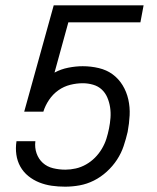

<svg xmlns="http://www.w3.org/2000/svg" viewBox="-20 -690 590 722"><path d="M225 12Q199 12 174.5 8.5Q150 5 127.5 -4Q105 -13 86.5 -28Q68 -43 56.5 -63.5Q45 -84 41.5 -108.5Q38 -133 42 -159H113Q110 -135 117.5 -113.5Q125 -92 141 -77.5Q157 -63 179.5 -57.5Q202 -52 226 -52Q245 -52 265 -56.5Q285 -61 303.5 -71.5Q322 -82 337 -97Q352 -112 363 -130.5Q374 -149 380 -168Q386 -187 390 -207Q394 -227 395.5 -247Q397 -267 394 -286.5Q391 -306 383.5 -323.5Q376 -341 362.5 -353.5Q349 -366 330 -371.5Q311 -377 291 -377Q268 -377 244 -371Q220 -365 199.5 -350.5Q179 -336 164.5 -314.5Q150 -293 143 -270H71L182 -670H520L508 -606H237L185 -417Q209 -430 237 -435.5Q265 -441 291 -441Q322 -441 351.5 -434Q381 -427 403.5 -410.5Q426 -394 441 -369.5Q456 -345 462.5 -316Q469 -287 467.5 -256.5Q466 -226 460 -194Q454 -168 445 -141Q436 -114 420 -89.5Q404 -65 381.5 -44.5Q359 -24 333 -11Q307 2 279.5 7Q252 12 225 12Z"/></svg>

Font: Lode Term
Style: Italic
Weight: 400
Italic angle: -11°
Monospace: yes
Designer: Belleve Invis
Foundry: Belleve Invis
Version: Version 29.2.0